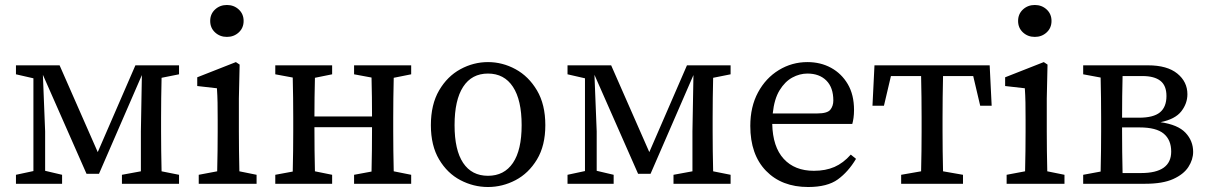

<svg xmlns="http://www.w3.org/2000/svg" viewBox="-20 -737 4837 770"><path d="M44 0V-36L114 -51V-423L44 -439V-475H219L372 -127L523 -475H698V-439L628 -425Q627 -388 626.5 -343.5Q626 -299 626 -265V-210Q626 -176 626.5 -132Q627 -88 628 -50L698 -36V0H469V-36L545 -50V-210L549 -436L377 -40H327L152 -437L161 -210V-52L229 -36V0Z M777 0V-36L851 -50Q852 -88 852.5 -132Q853 -176 853 -210V-257Q853 -298 852.5 -325.5Q852 -353 850 -383L771 -392V-427L926 -488L941 -478L938 -342V-210Q938 -177 938.5 -132.5Q939 -88 940 -50L1009 -36V0ZM890 -589Q862 -589 842.5 -607Q823 -625 823 -653Q823 -681 842.5 -699Q862 -717 890 -717Q918 -717 937.5 -699Q957 -681 957 -653Q957 -625 937.5 -607Q918 -589 890 -589Z M1400 -439V-475H1629V-439L1559 -425Q1558 -388 1557.5 -343.5Q1557 -299 1557 -265V-210Q1557 -176 1557.5 -132Q1558 -88 1559 -50L1629 -36V0H1400V-36L1470 -49Q1471 -86 1471.5 -133.5Q1472 -181 1472 -227H1241Q1241 -181 1241.5 -134Q1242 -87 1243 -50L1312 -36V0H1084V-36L1154 -49Q1155 -87 1155.5 -131.5Q1156 -176 1156 -210V-265Q1156 -299 1155.5 -344Q1155 -389 1154 -426L1084 -439V-475H1312V-439L1243 -425Q1242 -389 1241.5 -346.5Q1241 -304 1241 -270H1472Q1472 -305 1471.5 -347.5Q1471 -390 1470 -426Z M1937 13Q1879 13 1826.5 -14.5Q1774 -42 1741 -97.5Q1708 -153 1708 -235Q1708 -318 1741 -374.5Q1774 -431 1826.5 -459.5Q1879 -488 1937 -488Q1995 -488 2047.5 -459.5Q2100 -431 2133.5 -374.5Q2167 -318 2167 -235Q2167 -153 2133.5 -97.5Q2100 -42 2047.5 -14.5Q1995 13 1937 13ZM1937 -32Q2002 -32 2037 -83.5Q2072 -135 2072 -235Q2072 -336 2037 -389Q2002 -442 1937 -442Q1872 -442 1837.5 -389Q1803 -336 1803 -235Q1803 -135 1837.5 -83.5Q1872 -32 1937 -32Z M2256 0V-36L2326 -51V-423L2256 -439V-475H2431L2584 -127L2735 -475H2910V-439L2840 -425Q2839 -388 2838.5 -343.5Q2838 -299 2838 -265V-210Q2838 -176 2838.5 -132Q2839 -88 2840 -50L2910 -36V0H2681V-36L2757 -50V-210L2761 -436L2589 -40H2539L2364 -437L2373 -210V-52L2441 -36V0Z M3218 -442Q3187 -442 3157.5 -426Q3128 -410 3106.5 -375Q3085 -340 3079 -282H3257Q3298 -282 3310 -297Q3322 -312 3322 -334Q3322 -386 3294 -414Q3266 -442 3218 -442ZM3221 13Q3115 13 3052 -52Q2989 -117 2989 -232Q2989 -309 3020 -366.5Q3051 -424 3103.5 -456Q3156 -488 3218 -488Q3271 -488 3313 -465Q3355 -442 3380 -399.5Q3405 -357 3405 -296Q3405 -279 3403 -264.5Q3401 -250 3398 -240H3077Q3079 -148 3123 -100Q3167 -52 3244 -52Q3291 -52 3326.5 -67.5Q3362 -83 3392 -117L3413 -100Q3382 -48 3340 -17.5Q3298 13 3221 13Z M3479 -313 3487 -475H3949L3957 -313H3911L3883 -432H3762Q3761 -394 3760.5 -347Q3760 -300 3760 -265V-210Q3760 -176 3760.5 -132Q3761 -88 3762 -50L3842 -36V0H3594V-36L3674 -50Q3675 -88 3675.5 -132Q3676 -176 3676 -210V-265Q3676 -300 3675.5 -347Q3675 -394 3674 -432H3553L3525 -313Z M4017 0V-36L4091 -50Q4092 -88 4092.5 -132Q4093 -176 4093 -210V-257Q4093 -298 4092.5 -325.5Q4092 -353 4090 -383L4011 -392V-427L4166 -488L4181 -478L4178 -342V-210Q4178 -177 4178.5 -132.5Q4179 -88 4180 -50L4249 -36V0ZM4130 -589Q4102 -589 4082.5 -607Q4063 -625 4063 -653Q4063 -681 4082.5 -699Q4102 -717 4130 -717Q4158 -717 4177.5 -699Q4197 -681 4197 -653Q4197 -625 4177.5 -607Q4158 -589 4130 -589Z M4480 -210Q4480 -174 4480.5 -127.5Q4481 -81 4482 -43H4556Q4677 -43 4677 -129Q4677 -176 4647 -201Q4617 -226 4550 -226H4480ZM4324 0V-36L4394 -49Q4395 -87 4395.5 -131.5Q4396 -176 4396 -210V-265Q4396 -299 4395.5 -344Q4395 -389 4394 -426L4324 -439V-475H4584Q4661 -475 4701.5 -442Q4742 -409 4742 -359Q4742 -322 4717.5 -290.5Q4693 -259 4634 -247Q4704 -237 4734.5 -204.5Q4765 -172 4765 -128Q4765 -97 4746 -67.5Q4727 -38 4685 -19Q4643 0 4573 0ZM4562 -432H4482Q4481 -397 4480.5 -351.5Q4480 -306 4480 -265H4548Q4606 -265 4632 -286.5Q4658 -308 4658 -352Q4658 -394 4633.5 -413Q4609 -432 4562 -432Z"/></svg>

Font: Source Serif 4
Style: Regular
Weight: 400
Designer: Frank Grießhammer
Foundry: Adobe
Version: Version 4.005;hotconv 1.1.0;makeotfexe 2.6.0